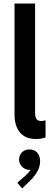

<svg xmlns="http://www.w3.org/2000/svg" viewBox="-20 -772 301 1077"><path d="M61.5 -130.9V-752H176.8V-139.6Q176.3 -119.1 183.6 -106.2Q190.9 -93.3 212.9 -92.8Q220.2 -93.3 235.4 -96.7V-1Q212.4 7.8 181.6 7.8Q122.1 7.8 91.6 -29.5Q61 -66.9 61.5 -130.9ZM77.1 252.9 120.1 215.8Q142.1 195.8 151.4 180.2Q149.4 180.7 144.5 180.7Q130.9 180.7 117.4 173.3Q104 166 95.5 152.8Q86.9 139.6 86.9 123Q87.4 97.7 104.2 81.5Q121.1 65.4 144.5 66.4Q170.9 65.4 187.7 83Q204.6 100.6 205.1 131.8Q204.6 165.5 187.5 193.4Q170.4 221.2 149.4 241.2L104.5 285.2Z"/></svg>

Font: Reddit Sans Strawberry SemiBold
Style: Regular
Weight: 600
Designer: Stephen Hutchings
Foundry: Reddit
Version: Version 1.013